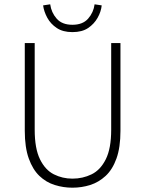

<svg xmlns="http://www.w3.org/2000/svg" viewBox="-20 -859 674 891"><path d="M316 12Q274 12 234 -0.5Q194 -13 163 -42.5Q132 -72 113.5 -123.5Q95 -175 95 -252V-659H141V-257Q141 -170 165.5 -120Q190 -70 230 -50Q270 -30 316 -30Q364 -30 405 -50Q446 -70 471 -120Q496 -170 496 -257V-659H539V-252Q539 -175 520.5 -123.5Q502 -72 470 -42.5Q438 -13 398.5 -0.5Q359 12 316 12ZM316 -710Q272 -710 243.5 -729Q215 -748 199.5 -776.5Q184 -805 180 -834L213 -839Q218 -801 243 -772.5Q268 -744 316 -744Q364 -744 389 -772.5Q414 -801 419 -839L452 -834Q449 -805 433 -776.5Q417 -748 389 -729Q361 -710 316 -710Z"/></svg>

Font: Source Sans 3 ExtraLight Light
Style: Regular
Weight: 300
Version: Version 3.052;hotconv 1.1.0;makeotfexe 2.6.0